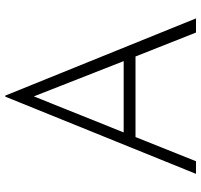

<svg xmlns="http://www.w3.org/2000/svg" viewBox="-38 -744 781 746"><g transform="rotate(-90 353.0 -370.5)"><path d="M51 0 351 -741H355L655 0H600L507 -235H194L100 0ZM212 -281H489L352 -630Z"/></g></svg>

Font: Synthetic Light
Style: Regular
Weight: 300
Designer: Santiago Orozco
Foundry: Typemade
Version: Version 2.000; ttfautohint (v1.8.4.7-5d5b)